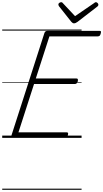

<svg xmlns="http://www.w3.org/2000/svg" viewBox="-20 -1247 934 1737"><path d="M107 0Q92 0 86 -5.5Q80 -11 84 -23L382 -949Q386 -959 392.5 -963.5Q399 -968 414 -968H880Q891 -968 893 -962Q895 -956 891 -943Q888 -930 882 -924Q876 -918 865 -918H427L304 -537H672Q682 -537 684 -530.5Q686 -524 684 -512Q680 -499 673.5 -493Q667 -487 657 -487H288L147 -50H582Q593 -50 595.5 -44Q598 -38 594 -25Q591 -12 584.5 -6Q578 0 568 0ZM848 -1227Q856 -1227 863 -1219.5Q870 -1212 870 -1205Q870 -1199 868 -1195.5Q866 -1192 861 -1188L681 -1049Q671 -1042 664 -1039Q657 -1036 649 -1036Q642 -1036 637 -1039.5Q632 -1043 625 -1050L514 -1190Q511 -1195 509.5 -1199Q508 -1203 508 -1206Q508 -1216 517 -1221.5Q526 -1227 533 -1227Q540 -1227 543.5 -1224Q547 -1221 551 -1216L659 -1101L827 -1216Q834 -1221 838 -1224Q842 -1227 848 -1227ZM0 460H718V470H0ZM0 -20H718V0H0ZM0 -505H718V-500H0ZM0 -980H718V-970H0Z"/></svg>

Font: Playwrite NO Guides
Style: Regular
Weight: 400
Designer: Veronika Burian, José Scaglione
Foundry: TypeTogether
Version: Version 1.003